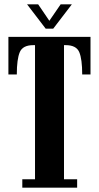

<svg xmlns="http://www.w3.org/2000/svg" viewBox="-20 -871 459 891"><path d="M83.5 0V-39H142.5V-661.5H134.5Q85.5 -661.5 71.8 -629Q58 -596.5 58 -525.5H19V-700H400V-525.5H361.5Q361.5 -596.5 347.8 -629Q334 -661.5 285 -661.5H277V-39H338V0ZM192 -738 105.5 -851H157L209 -774.5L261.5 -851H313.5L227 -738Z"/></svg>

Font: Imbue 10pt ExtraBold
Style: Regular
Weight: 800
Designer: Tyler Finck
Foundry: Etcetera Type Company
Version: Version 1.102; ttfautohint (v1.8.3)